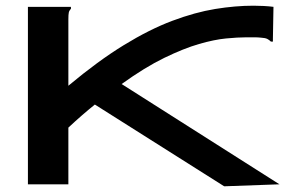

<svg xmlns="http://www.w3.org/2000/svg" viewBox="-20 -647 1040 674"><path d="M78 -623H229V-616Q223 -610 221.5 -603Q220 -596 220 -579V-346Q324 -433 414.5 -488.5Q505 -544 585 -574Q665 -604 735.5 -615.5Q806 -627 870 -627Q888 -627 906 -626Q924 -625 940 -623L938 -511V-501H931Q925 -507 918 -510.5Q911 -514 894 -515Q885 -516 873 -516Q861 -516 844 -516Q815 -516 773.5 -512Q732 -508 678.5 -492.5Q625 -477 557 -444Q489 -411 407 -352L961 0L767 7L313 -280Q267 -243 220 -199V0H78Z"/></svg>

Font: Inconsolata UltraExpanded ExtraBold
Style: Regular
Weight: 800
Width: 9
Monospace: yes
Designer: Raph Levien, Cyreal, Brenton Simpson
Foundry: Raph Levien, Cyreal, Google
Version: Version 3.001; ttfautohint (v1.8.2.53-6de2)